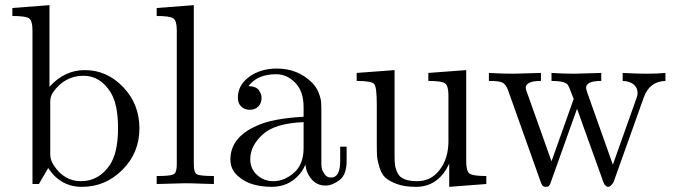

<svg xmlns="http://www.w3.org/2000/svg" viewBox="-20 -714 2621 745"><path d="M28 -652V-683L172 -694V-377Q230 -442 309 -442Q395 -442 458 -376Q521 -310 521 -216Q521 -121 455 -55Q389 11 298 11Q215 11 167 -62Q132 -1 131 0H106V-596Q106 -633 93 -642.5Q80 -652 28 -652ZM175 -114Q175 -93 189 -72Q229 -11 294 -11Q364 -11 407 -75Q438 -123 438 -217Q438 -310 409 -356Q369 -420 304 -420Q231 -420 186 -356Q175 -340 175 -320Z M588 0V-31Q641 -31 653.5 -37.5Q666 -44 666 -76V-596Q666 -633 653 -642.5Q640 -652 588 -652V-683L732 -694V-76Q732 -44 744.5 -37.5Q757 -31 810 -31V0Q798 0 772.5 -1Q747 -2 728.5 -2.5Q710 -3 699 -3Q687 -3 588 0Z M874 -95Q874 -180 974 -225Q1034 -254 1158 -261V-298Q1158 -360 1125.5 -393Q1093 -426 1052 -426Q979 -426 944 -380Q974 -379 984.5 -364Q995 -349 995 -334Q995 -314 982.5 -301Q970 -288 949 -288Q929 -288 916 -300.5Q903 -313 903 -335Q903 -384 947 -416Q991 -448 1054 -448Q1136 -448 1191 -393Q1208 -376 1216.5 -354Q1225 -332 1226 -317.5Q1227 -303 1227 -275V-75Q1227 -69 1229 -59.5Q1231 -50 1240 -37.5Q1249 -25 1264 -25Q1300 -25 1300 -89V-145H1325V-89Q1325 -36 1297 -15Q1269 6 1243 6Q1210 6 1189 -18.5Q1168 -43 1165 -76Q1150 -38 1115.5 -13.5Q1081 11 1034 11Q998 11 964 2Q930 -7 902 -32Q874 -57 874 -95ZM951 -96Q951 -59 977.5 -35Q1004 -11 1041 -11Q1083 -11 1120.5 -43.5Q1158 -76 1158 -140V-240Q1047 -236 999 -192Q951 -148 951 -96Z M1364 -400V-431L1511 -442V-110Q1511 -86 1513 -72Q1515 -58 1523 -42Q1531 -26 1550 -18.5Q1569 -11 1599 -11Q1653 -11 1686.5 -55.5Q1720 -100 1720 -166V-344Q1720 -381 1707 -390.5Q1694 -400 1642 -400V-431L1789 -442V-87Q1789 -50 1802 -40.5Q1815 -31 1867 -31V0L1723 11V-79Q1681 11 1594 11Q1550 11 1520 0Q1490 -11 1475 -25Q1460 -39 1452 -66Q1444 -93 1443 -109.5Q1442 -126 1442 -158V-308Q1442 -376 1432 -388Q1422 -400 1364 -400Z M1877 -400V-431Q1931 -428 1970 -428Q1989 -428 2079 -431V-400Q2020 -400 2020 -373Q2020 -367 2025 -355L2120 -88L2206 -330Q2188 -379 2183 -385Q2171 -400 2120 -400V-431Q2165 -428 2209 -428Q2226 -428 2313 -431V-400Q2254 -400 2254 -373Q2254 -369 2259 -354L2358 -75L2449 -331Q2454 -344 2454 -352Q2454 -374 2438.5 -386.5Q2423 -399 2396 -400V-431Q2453 -428 2489 -428Q2529 -428 2562 -431V-400Q2500 -398 2478 -336L2361 -8Q2350 10 2341 11Q2328 11 2321 -8L2219 -292L2118 -9Q2114 3 2110.5 7Q2107 11 2098 11Q2089 11 2085 6Q2081 1 2077 -11L1951 -365Q1942 -388 1929 -394Q1916 -400 1877 -400Z"/></svg>

Font: CMU Serif
Style: Roman
Weight: 500
Version: Version 0.7.0